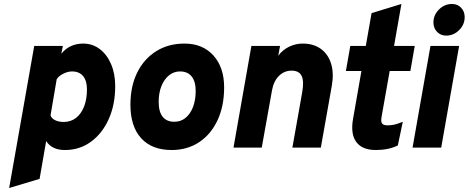

<svg xmlns="http://www.w3.org/2000/svg" viewBox="-20 -742 2356 965"><path d="M26 203 152 -511H296L288 -472Q330 -523 398 -523Q445 -523 481.2 -495.5Q517.5 -468 538.2 -419.8Q559 -371.5 559 -309Q559 -216 526.5 -143.5Q494 -71 437 -29.5Q380 12 307 12Q273.5 12 250 0.8Q226.5 -10.5 212 -33L179 157ZM300 -129Q335.5 -129 361.8 -149.2Q388 -169.5 402.5 -206.2Q417 -243 417 -293Q417 -336.5 397.5 -359.8Q378 -383 342 -383Q321 -383 298 -371.5Q275 -360 265 -344L234 -162Q238.5 -147 257 -138Q275.5 -129 300 -129Z M842.5 12Q743.5 12 689.5 -47.2Q635.5 -106.5 635.5 -216Q635.5 -308 669.5 -377Q703.5 -446 764.8 -484.5Q826 -523 907.5 -523Q998.5 -523 1052.5 -463.2Q1106.5 -403.5 1106.5 -303Q1106.5 -209 1073.5 -138Q1040.5 -67 981 -27.5Q921.5 12 842.5 12ZM856.5 -130Q888.5 -130 912.5 -149.5Q936.5 -169 950 -204Q963.5 -239 963.5 -285Q963.5 -332.5 943.2 -357.8Q923 -383 884.5 -383Q853.5 -383 829.2 -363.2Q805 -343.5 791.2 -309Q777.5 -274.5 777.5 -230Q777.5 -180.5 797.5 -155.2Q817.5 -130 856.5 -130Z M1153.5 0 1243.5 -511H1387.5L1378.5 -462Q1400.5 -491.5 1433 -507.2Q1465.5 -523 1501.5 -523Q1556 -523 1592.8 -496.2Q1629.5 -469.5 1644.2 -421.5Q1659 -373.5 1647.5 -310L1592.5 0H1449.5L1498.5 -276Q1509 -334 1496 -360.5Q1483 -387 1445.5 -387Q1409 -387 1382.5 -361Q1356 -335 1347.5 -290L1295.5 0Z M1868.5 12Q1800.5 12 1770.8 -28.2Q1741 -68.5 1754.5 -145L1796.5 -385H1718.5L1740.5 -511H1818.5L1847.5 -676L1997.5 -722L1960.5 -511H2064.5L2042.5 -385H1938.5L1897.5 -153Q1893.5 -130.5 1900.5 -121.2Q1907.5 -112 1928.5 -112Q1946.5 -112 1962.8 -115.8Q1979 -119.5 2004.5 -130L1979.5 -11Q1933.5 12 1868.5 12Z M2053.5 0 2143.5 -511H2287.5L2197.5 0ZM2222.5 -563Q2195 -563 2176.8 -581.8Q2158.5 -600.5 2158.5 -629Q2158.5 -666.5 2186.2 -694.2Q2214 -722 2251.5 -722Q2279.5 -722 2297.5 -703.2Q2315.5 -684.5 2315.5 -656Q2315.5 -618.5 2287.8 -590.8Q2260 -563 2222.5 -563Z"/></svg>

Font: Overpass Black
Style: Italic
Weight: 900
Italic angle: -10°
Designer: Delve Withrington, Dave Bailey, Thomas Jockin
Foundry: Delve Fonts LLC
Version: Version 4.000